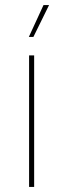

<svg xmlns="http://www.w3.org/2000/svg" viewBox="-20 -739 250 759"><path d="M112 -593 174 -719H152L94 -593ZM95 0H115V-520H95Z"/></svg>

Font: Fixel Display Thin
Style: Regular
Weight: 100
Designer: AlfaBravo + MacPaw
Foundry: Kyrylo Tkachov, Marchela Mozhyna, Serhii Makarenko, Maria Weinstein, Zakhar Kryvoshyya
Version: Version 1.211